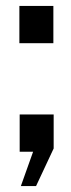

<svg xmlns="http://www.w3.org/2000/svg" viewBox="-20 -509 238 644"><path d="M50 115 91 0H46V-125H160V-11L101 115ZM45 -489H159V-364H45Z"/></svg>

Font: Cabin Condensed SemiBold
Style: Regular
Weight: 600
Width: 3
Designer: Pablo Impallari
Foundry: Pablo Impallari. http://www.impallari.com Igino Marini. http://www.ikern.com
Version: Version 2.001